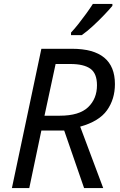

<svg xmlns="http://www.w3.org/2000/svg" viewBox="-20 -964 613 984"><path d="M41 0 192 -714H349Q569 -714 569 -533Q569 -456 528.5 -399Q488 -342 391 -315L509 0H411L309 -295H192L130 0ZM208 -371H286Q386 -371 431.5 -414.5Q477 -458 477 -527Q477 -588 443 -612Q409 -636 341 -636H265ZM344 -784V-797Q362 -816 382.5 -842Q403 -868 422.5 -895Q442 -922 456 -944H556V-934Q542 -917 514.5 -888Q487 -859 456 -830.5Q425 -802 399 -784Z"/></svg>

Font: Manna Sans
Style: Italic
Weight: 400
Italic angle: -12°
Designer: Monotype Design Team
Foundry: Monotype Imaging Inc.
Version: Version 2.001.1; ttfautohint (v1.8.2)